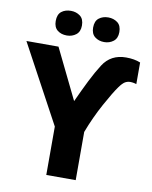

<svg xmlns="http://www.w3.org/2000/svg" viewBox="-98 -994 843 1067"><g transform="rotate(10 323.0 -461.0)"><path d="M319 -431 181 -714H0L238 -273V0H404V-272Q437 -359 480 -437.5Q523 -516 548 -550Q566 -575 579.5 -582.5Q593 -590 608 -590Q618 -590 628 -588Q638 -586 643 -584V-706Q609 -720 562 -720Q476 -720 432 -651Q405 -609 377 -553Q349 -497 319 -431ZM352 -852Q352 -817 373.5 -800Q395 -783 426 -783Q456 -783 478 -800Q500 -817 500 -852Q500 -889 478 -905.5Q456 -922 426 -922Q395 -922 373.5 -905.5Q352 -889 352 -852ZM141 -852Q141 -817 162 -800Q183 -783 215 -783Q245 -783 267 -800Q289 -817 289 -852Q289 -889 267 -905.5Q245 -922 215 -922Q183 -922 162 -905.5Q141 -889 141 -852Z"/></g></svg>

Font: Noto Sans UI Extra
Style: Regular
Weight: 800
Designer: Monotype Design Team
Foundry: Monotype Imaging Inc.
Version: Version 1.901